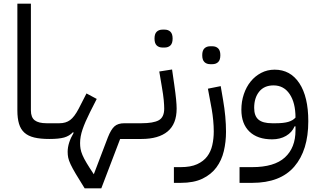

<svg xmlns="http://www.w3.org/2000/svg" viewBox="-20 -760 1751 1050"><path d="M249 0Q201 0 167.5 -8Q134 -16 113.5 -34.5Q93 -53 84 -83Q75 -113 75 -156V-740H149V-156Q149 -118 170 -102Q191 -86 235 -86H270V-20L250 0Z M443 270Q413 222 394.5 191Q376 160 366 138.5Q356 117 353 102Q350 87 350 70Q350 22 383 -34L379 -37Q359 -16 330.5 -8Q302 0 250 0V-66L270 -86H305Q340 -86 363.5 -103.5Q387 -121 410 -165L453 -249L509 -219L472 -146Q445 -92 431.5 -52.5Q418 -13 418 22Q418 39 420.5 54Q423 69 431 88Q439 107 454 132Q469 157 493 193L570 -9Q587 -52 606 -69Q625 -86 660 -86H738V-20L718 0H637L534 270Z M718 -66 738 -86H753Q819 -86 848.5 -102.5Q878 -119 878 -166Q878 -184 875.5 -212Q873 -240 865 -286L851 -369L921 -380L933 -297Q940 -248 943 -217Q946 -186 946 -166Q946 -82 896.5 -41Q847 0 753 0H718ZM869 -500Q849 -500 837 -511.5Q825 -523 825 -549Q825 -575 837 -586.5Q849 -598 869 -598H880Q900 -598 912 -586.5Q924 -575 924 -549Q924 -523 912 -511.5Q900 -500 880 -500Z M931 154H968Q1023 154 1058 138Q1093 122 1113 95.5Q1133 69 1141 33.5Q1149 -2 1149 -41Q1149 -70 1146 -101.5Q1143 -133 1138 -162L1117 -275L1187 -289L1200 -213Q1216 -121 1216 -39Q1216 16 1204 66.5Q1192 117 1163.5 155.5Q1135 194 1087.5 217Q1040 240 968 240H931ZM1130 -409Q1110 -409 1098 -420.5Q1086 -432 1086 -458Q1086 -484 1098 -495.5Q1110 -507 1130 -507H1141Q1161 -507 1173 -495.5Q1185 -484 1185 -458Q1185 -432 1173 -420.5Q1161 -409 1141 -409Z M1290 154H1359Q1480 154 1538 101Q1596 48 1596 -47V-69H1591Q1577 -36 1544.5 -17Q1512 2 1468 2Q1388 2 1344 -40.5Q1300 -83 1300 -160Q1300 -205 1313.5 -245Q1327 -285 1351 -314.5Q1375 -344 1408.5 -361.5Q1442 -379 1482 -379Q1568 -379 1617 -305Q1666 -231 1666 -97Q1666 62 1589.5 151Q1513 240 1359 240H1290ZM1488 -86Q1531 -86 1556.5 -93.5Q1582 -101 1596 -117Q1596 -198 1564 -245.5Q1532 -293 1476 -293Q1425 -293 1397.5 -259Q1370 -225 1370 -170Q1370 -126 1393.5 -106Q1417 -86 1468 -86Z"/></svg>

Font: IBM Plex Sans Arabic
Style: Regular
Weight: 400
Designer: Mike Abbink, Paul van der Laan, Pieter van Rosmalen, Wael Morcos, Khajak Apelian
Foundry: Bold Monday
Version: Version 1.1